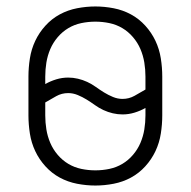

<svg xmlns="http://www.w3.org/2000/svg" viewBox="-20 -562 590 594"><path d="M275 12Q247 12 218.5 6.5Q190 1 165 -12.5Q140 -26 120.5 -47.5Q101 -69 89 -94.5Q77 -120 72.5 -148.5Q68 -177 68 -205V-325Q68 -353 72.5 -381.5Q77 -410 89 -435.5Q101 -461 120.5 -482.5Q140 -504 165 -517.5Q190 -531 218.5 -536.5Q247 -542 275 -542Q303 -542 331.5 -536.5Q360 -531 385 -517.5Q410 -504 429.5 -482.5Q449 -461 461 -435.5Q473 -410 477.5 -381.5Q482 -353 482 -325V-205Q482 -177 477.5 -148.5Q473 -120 461 -94.5Q449 -69 429.5 -47.5Q410 -26 385 -12.5Q360 1 331.5 6.5Q303 12 275 12ZM359 -256Q379 -256 396 -265.5Q413 -275 430 -285V-325Q430 -347 426.5 -368.5Q423 -390 414.5 -410Q406 -430 391.5 -447Q377 -464 358.5 -475Q340 -486 318.5 -490.5Q297 -495 275 -495Q253 -495 231.5 -490.5Q210 -486 191.5 -475Q173 -464 158.5 -447Q144 -430 135.5 -410Q127 -390 123.5 -368.5Q120 -347 120 -325V-302Q136 -311 154 -316.5Q172 -322 191 -322Q206 -322 221 -318.5Q236 -315 250 -308.5Q264 -302 276.5 -293Q289 -284 302 -276Q315 -268 329.5 -262Q344 -256 359 -256ZM275 -35Q297 -35 318.5 -39.5Q340 -44 358.5 -55Q377 -66 391.5 -83Q406 -100 414.5 -120Q423 -140 426.5 -161.5Q430 -183 430 -205V-228Q414 -219 396 -213.5Q378 -208 359 -208Q344 -208 329 -211.5Q314 -215 300 -221.5Q286 -228 273.5 -237Q261 -246 248 -254Q235 -262 220.5 -268Q206 -274 191 -274Q171 -274 154 -264.5Q137 -255 120 -245V-205Q120 -183 123.5 -161.5Q127 -140 135.5 -120Q144 -100 158.5 -83Q173 -66 191.5 -55Q210 -44 231.5 -39.5Q253 -35 275 -35Z"/></svg>

Font: Lode Dark
Style: Regular
Weight: 400
Monospace: yes
Designer: Belleve Invis
Foundry: Belleve Invis
Version: Version 29.2.0; ttfautohint (v1.8.3)